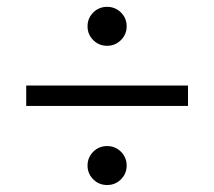

<svg xmlns="http://www.w3.org/2000/svg" viewBox="-20 -626 626 561"><path d="M56.6 -316.4V-376H529.3V-316.4ZM293 -85.4Q269 -85.4 252.4 -102.1Q235.8 -118.7 235.8 -142.1Q235.8 -166 252.4 -182.6Q269 -199.2 293 -199.2Q316.9 -199.2 333.5 -182.6Q350.1 -166 350.1 -142.1Q350.1 -118.7 333.5 -102.1Q316.9 -85.4 293 -85.4ZM293 -492.2Q269 -492.2 252.4 -508.8Q235.8 -525.4 235.8 -549.3Q235.8 -572.8 252.4 -589.4Q269 -606 293 -606Q316.9 -606 333.5 -589.4Q350.1 -572.8 350.1 -549.3Q350.1 -525.4 333.3 -508.8Q316.4 -492.2 293 -492.2Z"/></svg>

Font: CaskaydiaMono NF Light
Style: Regular
Weight: 300
Designer: Aaron Bell
Foundry: Saja Typeworks
Version: Version 2111.001; ttfautohint (v1.8.4);Nerd Fonts 3.1.1